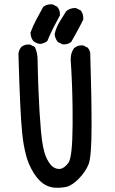

<svg xmlns="http://www.w3.org/2000/svg" viewBox="-20 -868 540 900"><path d="M233.9 11.7Q194.8 7.3 166 -21.5Q137.7 -49.3 115.7 -100.1Q111.8 -108.9 108.6 -118.4Q105.5 -127.9 102.5 -138.9Q99.6 -149.9 96.9 -161.9Q94.2 -173.8 91.8 -187Q89.4 -200.2 87.4 -214.4Q85.4 -228.5 84 -244.1Q74.2 -336.4 66.4 -616.2V-616.7Q68.8 -634.3 79.6 -647.5L80.1 -647.9Q95.7 -661.1 119.6 -659.2H120.6L121.6 -658.7L141.1 -648.9L143.1 -647.9L144 -646Q156.2 -619.6 156.2 -587.9Q156.2 -582 156.5 -572.8Q156.7 -563.5 157 -551.3Q157.2 -539.1 157.7 -523.9Q158.2 -508.8 158.7 -490.2Q159.2 -471.7 160.2 -450.2Q164.1 -343.3 171.9 -254.9Q179.7 -167.5 196.3 -131.3Q201.7 -119.1 207.5 -109.9Q213.4 -100.6 219 -94.2Q224.6 -87.9 230 -84.5Q247.6 -73.7 264.2 -76.7Q280.8 -79.6 300.3 -104Q319.3 -128.9 320.3 -279.8Q320.3 -301.8 320.3 -323.5Q320.3 -345.2 320.1 -366.9Q319.8 -388.7 319.3 -410.4Q318.8 -432.1 318.1 -454.1Q317.4 -476.1 316.4 -497.8Q315.4 -519.5 314.2 -541.3Q313 -563 311.5 -584.5Q311 -594.7 312.3 -604.5Q313.5 -614.3 317.1 -623.5Q320.8 -632.8 326.2 -641.1L326.7 -641.6L327.1 -642.1Q335.9 -649.9 346.4 -653.1Q356.9 -656.2 368.7 -655.3H369.6L370.6 -654.8L390.1 -645L391.6 -644.5L392.1 -643.6Q405.3 -627.9 403.3 -604.5Q409.2 -426.8 409.2 -279.8Q409.2 -131.8 395 -97.4Q380.9 -63 350.1 -31.2Q334.5 -15.1 319.8 -5.4Q305.2 4.4 291.5 7.8Q265.1 13.7 233.9 11.7ZM272 -660.6 252.4 -670.4 251 -670.9 250.5 -672.4Q238.3 -687 236.3 -706.5V-707.5V-708Q242.7 -738.3 258.3 -763.7Q273.4 -788.1 289.1 -813.5L289.6 -814.5L290 -814.9Q296.4 -820.8 303.7 -824.2Q311 -827.6 318.8 -829.1Q326.7 -830.6 335.4 -830.1H336.4L337.4 -829.6L356.9 -819.8L358.4 -818.8L359.4 -817.9Q372.1 -800.8 370.1 -776.9V-775.9L369.6 -774.9L359.9 -755.4Q324.2 -688.5 314.5 -672.9L314 -671.9L313.5 -671.4Q297.9 -658.2 273.9 -660.2H272.9ZM167.5 -662.1Q149.9 -664.6 136.7 -675.3L136.2 -675.8L135.7 -676.3Q129.4 -684.6 126.2 -694.3Q123 -704.1 123 -714.8V-715.8L123.5 -716.8Q129.4 -732.9 136.2 -747.8Q143.1 -762.7 150.9 -777.3Q166.5 -805.7 182.1 -835L183.1 -835.9L184.1 -836.9Q201.2 -849.6 225.1 -847.7H226.1L227.1 -847.2L246.6 -837.4L247.6 -836.9L248.5 -835.9Q262.7 -820.3 260.7 -796.4V-794.9L259.8 -793.9Q243.7 -764.6 229 -735.8Q221.7 -721.2 215.1 -706.5Q208.5 -691.9 202.6 -677.7L202.1 -675.8L200.7 -674.8Q199.2 -673.8 197.5 -672.6Q195.8 -671.4 194.1 -670.4Q192.4 -669.4 190.7 -668.7Q189 -668 187 -667.2Q185.1 -666.5 183.3 -665.8Q181.6 -665 179.9 -664.6Q178.2 -664.1 176.3 -663.6Q174.3 -663.1 172.4 -662.8Q170.4 -662.6 168.5 -662.1H168Z"/></svg>

Font: NaikaiFont
Style: SemiBold
Weight: 600
Version: Version 1.89